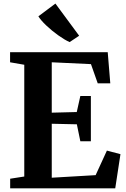

<svg xmlns="http://www.w3.org/2000/svg" viewBox="-20 -1028 687 1048"><path d="M35.5 -52.5 112.5 -64.5V-674.5L35 -688V-743H568L582 -573H513.5L476.5 -678L262.5 -688V-413L399 -416.5L418.5 -504H476V-257H418.5L399.5 -349.5L262.5 -352.5V-58L502 -72L563.5 -206L637.5 -186.5L609 0H35.5ZM359.5 -798.5Q332.5 -810.5 297.5 -835.5Q262.5 -860.5 232.5 -889Q202.5 -917.5 189.5 -939L282.5 -1008.5L412 -833L360.5 -798.5Z"/></svg>

Font: Merriweather Text
Style: Bold
Weight: 700
Designer: Eben Sorkin
Foundry: Eben Sorkin
Version: Version 2.100